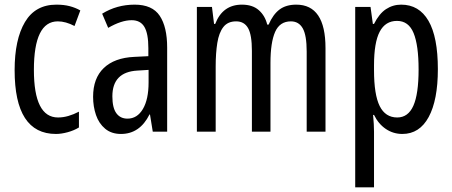

<svg xmlns="http://www.w3.org/2000/svg" viewBox="-20 -567 1947 827"><path d="M221 10Q43 10 43 -265Q43 -397 87.5 -472Q132 -547 223 -547Q255 -547 280 -540.5Q305 -534 326 -522L301 -455Q263 -475 229 -475Q126 -475 126 -266Q126 -61 230 -61Q252 -61 274.5 -67.5Q297 -74 320 -86V-18Q299 -5 271.5 2.5Q244 10 221 10Z M560 -547Q636 -547 668 -499Q700 -451 700 -362V0H638L626 -74H624Q582 10 501 10Q460 10 433 -12.5Q406 -35 393.5 -71.5Q381 -108 381 -150Q381 -230 427 -274Q473 -318 558 -322L619 -325V-360Q619 -422 602 -451Q585 -480 547 -480Q503 -480 446 -447L420 -508Q483 -547 560 -547ZM572 -263Q464 -257 464 -152Q464 -103 481 -79.5Q498 -56 529 -56Q571 -56 595.5 -97.5Q620 -139 620 -212V-266Z M1256 -547Q1382 -547 1382 -360V0H1301V-345Q1301 -415 1284 -445Q1267 -475 1233 -475Q1185 -475 1165 -429.5Q1145 -384 1145 -296V0H1065V-348Q1065 -417 1048.5 -446Q1032 -475 997 -475Q961 -475 942 -450.5Q923 -426 916 -382Q909 -338 909 -281V0H828V-537H893L902 -464H907Q939 -547 1022 -547Q1068 -547 1095 -523Q1122 -499 1131 -461H1137Q1156 -505 1184 -526Q1212 -547 1256 -547Z M1708 -547Q1785 -547 1825.5 -477.5Q1866 -408 1866 -269Q1866 -136 1826.5 -63Q1787 10 1713 10Q1674 10 1642 -11.5Q1610 -33 1591 -72H1587Q1589 -51 1590 -33Q1591 -15 1591 0V240H1510V-537H1576L1586 -464H1591Q1613 -508 1642.5 -527.5Q1672 -547 1708 -547ZM1690 -477Q1640 -477 1615.5 -430.5Q1591 -384 1591 -285V-265Q1591 -159 1615.5 -110Q1640 -61 1691 -61Q1738 -61 1760.5 -111.5Q1783 -162 1783 -268Q1783 -372 1761.5 -424.5Q1740 -477 1690 -477Z"/></svg>

Font: Noto Sans Ethiopic ExtraCondensed
Style: Regular
Weight: 400
Width: 2
Designer: Monotype Design Team
Foundry: Monotype Imaging Inc.
Version: Version 2.102; ttfautohint (v1.8.4.7-5d5b)